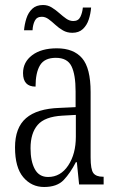

<svg xmlns="http://www.w3.org/2000/svg" viewBox="-20 -737 469 767"><path d="M156 10Q106 10 73 -29Q40 -68 40 -148Q40 -227 84 -265Q128 -303 218 -306L282 -309V-372Q282 -439 265.5 -472.5Q249 -506 203 -506Q158 -506 140 -476.5Q122 -447 122 -391Q72 -391 72 -445Q72 -489 108.5 -516.5Q145 -544 207 -544Q274 -544 308 -504.5Q342 -465 342 -369V-108Q342 -60 353 -45.5Q364 -31 391 -31H394V0H296L287 -89H283Q261 -46 234.5 -18Q208 10 156 10ZM172 -30Q222 -30 252.5 -76Q283 -122 283 -191V-278L229 -275Q159 -271 130.5 -238Q102 -205 102 -145Q102 -93 119 -61.5Q136 -30 172 -30ZM269 -606Q248 -606 231.5 -615.5Q215 -625 201 -638Q187 -651 174 -660.5Q161 -670 147 -670Q127 -670 119 -654Q111 -638 110 -616H76Q78 -640 85.5 -663.5Q93 -687 109 -702Q125 -717 152 -717Q171 -717 187 -707Q203 -697 217 -684.5Q231 -672 244.5 -662.5Q258 -653 273 -653Q293 -653 301 -669.5Q309 -686 311 -707H344Q342 -682 334.5 -659Q327 -636 311 -621Q295 -606 269 -606Z"/></svg>

Font: Noto Serif Tamil ExtraCondensed Light
Style: Regular
Weight: 300
Width: 2
Designer: Indian Type Foundry, Tom Grace, and the Monotype Design Team
Foundry: Monotype Imaging Inc.
Version: Version 2.004; ttfautohint (v1.8.4.7-5d5b)